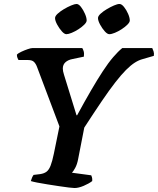

<svg xmlns="http://www.w3.org/2000/svg" viewBox="-20 -946 795 966"><path d="M355 0Q348 0 326.5 -2.5Q305 -5 276 -9.5Q247 -14 218 -18.5Q189 -23 166.5 -27.5Q144 -32 135 -35Q138 -45 141.5 -53Q145 -61 149 -66L182 -70Q202 -73 214 -82Q226 -91 234.5 -112.5Q243 -134 251 -173L279 -310L166 -610Q160 -626 150.5 -635Q141 -644 121 -644H73Q71 -647 68 -654.5Q65 -662 65 -671Q71 -678 87 -685.5Q103 -693 119 -698.5Q135 -704 142 -704H394Q398 -698 401 -688Q404 -678 402 -661L345 -649Q323 -645 309.5 -633Q296 -621 296 -601Q296 -595 297.5 -587Q299 -579 302 -570L365 -366H368Q406 -436 438 -491Q470 -546 497.5 -588Q525 -630 549.5 -658.5Q574 -687 595 -704H746Q749 -698 752.5 -688Q756 -678 754 -665L699 -649Q679 -644 658.5 -631Q638 -618 614 -594Q590 -570 560 -531.5Q530 -493 492 -437Q454 -381 404 -304L373 -145Q368 -119 358.5 -101.5Q349 -84 342 -77L439 -64Q440 -62 442.5 -54.5Q445 -47 444 -35Q427 -22 401 -11Q375 0 355 0ZM530 -774Q520 -774 507 -788.5Q494 -803 483.5 -822.5Q473 -842 473 -855Q473 -865 486 -877Q499 -889 517.5 -900Q536 -911 553.5 -918.5Q571 -926 581 -926Q592 -926 604 -911Q616 -896 624.5 -876.5Q633 -857 633 -843Q633 -834 621 -822Q609 -810 592 -799Q575 -788 558 -781Q541 -774 530 -774ZM314 -774Q304 -774 291 -788.5Q278 -803 267.5 -822.5Q257 -842 257 -855Q257 -865 270 -877Q283 -889 301.5 -900Q320 -911 338 -918.5Q356 -926 365 -926Q376 -926 387.5 -911Q399 -896 407.5 -876.5Q416 -857 416 -843Q416 -834 404 -822Q392 -810 375 -799Q358 -788 341 -781Q324 -774 314 -774Z"/></svg>

Font: Texturina 12pt
Style: Bold Italic
Weight: 700
Italic angle: -11°
Designer: Guillermo Torres Carreño
Foundry: Omnibus-Type
Version: Version 1.002